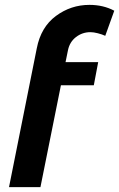

<svg xmlns="http://www.w3.org/2000/svg" viewBox="-20 -768 489 788"><path d="M259 -562 249 -513H383L365 -418H230L146 0H17L131 -570Q148 -657 209.5 -702.5Q271 -748 347 -748Q404 -748 449 -724L412 -621Q399 -627 381.5 -631.5Q364 -636 351 -636Q318 -636 292 -616Q266 -596 259 -562Z"/></svg>

Font: TypoPRO Montserrat Alternates
Style: Italic
Weight: 500
Italic angle: -11.3°
Designer: Julieta Ulanovsky
Foundry: Julieta Ulanovsky
Version: Version 6.001